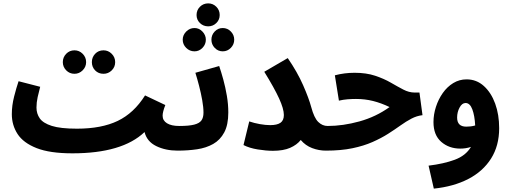

<svg xmlns="http://www.w3.org/2000/svg" viewBox="-20 -887 3020 1137"><path d="M409 21Q275 21 196.5 -10Q118 -41 84 -93.5Q50 -146 50 -211Q50 -262 63.5 -315Q77 -368 90 -406L218 -373Q210 -344 203 -312Q196 -280 196 -250Q196 -214 215.5 -186Q235 -158 286.5 -141.5Q338 -125 436 -125Q581 -125 677 -171Q773 -217 839 -322L959 -265Q943 -224 943 -202Q943 -173 969 -157Q995 -141 1041 -141Q1078 -141 1095.5 -120Q1113 -99 1113 -70Q1113 -36 1092 -15.5Q1071 5 1032 5Q960 5 905 -22Q850 -49 836 -105Q770 -42 663 -10.5Q556 21 410 21H409ZM421 -450Q392 -450 372 -470.5Q352 -491 352 -519Q352 -548 372 -568.5Q392 -589 421 -589Q449 -589 469.5 -568.5Q490 -548 490 -519Q490 -491 469.5 -470.5Q449 -450 421 -450ZM593 -450Q563 -450 543.5 -470Q524 -490 524 -519Q524 -548 543.5 -568.5Q563 -589 593 -589Q621 -589 641.5 -568.5Q662 -548 662 -519Q662 -490 641.5 -470Q621 -450 593 -450Z M1213 -731Q1184 -731 1164 -750.5Q1144 -770 1144 -798Q1144 -827 1164 -847Q1184 -867 1213 -867Q1241 -867 1261 -847Q1281 -827 1281 -798Q1281 -770 1261 -750.5Q1241 -731 1213 -731ZM1132 -583Q1103 -583 1082.5 -603.5Q1062 -624 1062 -652Q1062 -679 1082.5 -700Q1103 -721 1132 -721Q1159 -721 1179 -700Q1199 -679 1199 -652Q1199 -624 1179 -603.5Q1159 -583 1132 -583ZM1299 -583Q1271 -583 1251.5 -603.5Q1232 -624 1232 -652Q1232 -680 1251.5 -700.5Q1271 -721 1299 -721Q1327 -721 1347 -700.5Q1367 -680 1367 -652Q1367 -624 1347 -603.5Q1327 -583 1299 -583ZM1032 5 1042 -141Q1099 -141 1130 -149Q1161 -157 1173 -174Q1185 -191 1185 -220Q1185 -252 1177.5 -294Q1170 -336 1159 -378.5Q1148 -421 1137 -456L1278 -496Q1290 -461 1302.5 -415.5Q1315 -370 1323.5 -319.5Q1332 -269 1332 -221Q1332 -148 1308 -103Q1284 -58 1242.5 -34.5Q1201 -11 1147 -3Q1093 5 1032 5Z M1580 -146Q1621 -146 1641 -160Q1661 -174 1661 -206Q1661 -242 1633 -303.5Q1605 -365 1545 -462L1684 -543Q1741 -460 1775 -382.5Q1809 -305 1823 -253Q1840 -189 1864.5 -165Q1889 -141 1920 -141Q1957 -141 1974.5 -120Q1992 -99 1992 -70Q1992 -36 1970.5 -15.5Q1949 5 1910 5Q1868 5 1828.5 -10Q1789 -25 1761 -58Q1738 -29 1698 -11.5Q1658 6 1596 6Q1556 6 1506.5 -2Q1457 -10 1422 -28L1456 -168Q1485 -158 1519 -152Q1553 -146 1580 -146Z M1910 5 1920 -141Q2011 -141 2108.5 -168Q2206 -195 2287 -253Q2237 -277 2189 -289Q2141 -301 2088 -301Q2063 -301 2038 -299Q2013 -297 1987 -291L1963 -441Q2019 -456 2080 -456Q2149 -456 2201.5 -438.5Q2254 -421 2294.5 -397.5Q2335 -374 2368.5 -356.5Q2402 -339 2435 -339H2464L2482 -205Q2448 -201 2416.5 -184.5Q2385 -168 2351.5 -144Q2318 -120 2278 -94.5Q2238 -69 2186 -46Q2134 -23 2066.5 -9Q1999 5 1910 5Z M2549 230 2518 94Q2608 83 2673 59Q2738 35 2769 -17Q2739 -7 2706 -7Q2639 -7 2593 -47Q2547 -87 2547 -164Q2547 -209 2561.5 -254Q2576 -299 2602 -336Q2628 -373 2664 -395Q2700 -417 2743 -417Q2802 -417 2845.5 -377.5Q2889 -338 2912.5 -273Q2936 -208 2936 -128Q2936 -24 2888 52Q2840 128 2753 173Q2666 218 2549 230ZM2687 -191Q2687 -137 2741 -137Q2754 -137 2767 -138.5Q2780 -140 2794 -144Q2791 -202 2777 -239.5Q2763 -277 2737 -277Q2716 -277 2701.5 -250Q2687 -223 2687 -191Z"/></svg>

Font: Noto Sans Arabic UI Cn XBd
Style: Regular
Weight: 800
Width: 3
Designer: Monotype Design Team, Nadine Chahine and Nizar Qandah
Foundry: Monotype Imaging Inc.
Version: Version 2.010; ttfautohint (v1.8.4.7-5d5b)